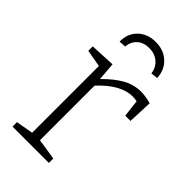

<svg xmlns="http://www.w3.org/2000/svg" viewBox="-228 -814 885 885"><g transform="rotate(45 214.0 -371.5)"><path d="M413 -523 408 -403H374L364 -487Q351 -490 336 -490Q258 -490 176 -401V-45L279 -29V0H42V-29L126 -44V-479L42 -494V-523L165 -529L172 -440Q217 -486 258.5 -509.5Q300 -533 347 -533Q379 -533 413 -523ZM355 -630 321 -626Q317 -660 292.5 -681Q268 -702 232 -702Q196 -702 173.5 -682Q151 -662 148 -628L114 -626Q113 -678 146.5 -710.5Q180 -743 233 -743Q286 -743 319.5 -711.5Q353 -680 355 -630Z"/></g></svg>

Font: Bitter Pro Light
Style: Regular
Weight: 300
Designer: Sol Matas, and Bitter project Authors
Foundry: Sol Matas
Version: Version 1.010